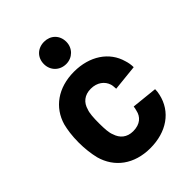

<svg xmlns="http://www.w3.org/2000/svg" viewBox="-214 -830 939 939"><g transform="rotate(-45 256.0 -360.0)"><path d="M264 8C375 8 459 -49 480 -146C483 -159 484 -168 484 -180L350 -194C348 -184 348 -178 345 -170C338 -136 312 -110 263 -110C220 -110 193 -134 182 -170C174 -188 172 -218 172 -257C172 -293 174 -325 181 -342C191 -380 219 -404 263 -404C307 -404 337 -380 347 -348C350 -339 350 -327 351 -316L486 -330C486 -347 483 -364 478 -379C454 -466 372 -521 264 -521C153 -521 74 -463 48 -372C41 -344 35 -307 35 -259C35 -218 40 -178 48 -145C74 -51 152 8 264 8ZM186 -651C186 -607 219 -574 264 -574C307 -574 341 -607 341 -651C341 -697 308 -728 264 -728C219 -728 186 -697 186 -651Z"/></g></svg>

Font: Vanilla Cream ExtraBold
Style: Regular
Weight: 800
Designer: Jeremy Tribby, Jinavaṁso
Foundry: Tribby Type
Version: Version 1.422;Glyphs 3.1.2 (3151)